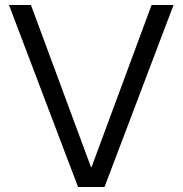

<svg xmlns="http://www.w3.org/2000/svg" viewBox="-20 -750 732 770"><path d="M293 0 16 -730H104.1L345 -79.4H347L587.9 -730H676L399.1 0Z"/></svg>

Font: M PLUS 1 Thin
Style: Regular
Weight: 100
Designer: Coji Morishita
Foundry: UNDERFOREST DESIGN
Version: Version 1.001